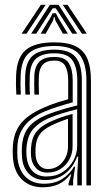

<svg xmlns="http://www.w3.org/2000/svg" viewBox="-20 -788 458 816"><path d="M347.2 0V-446.5Q347.2 -519.8 317.6 -556.1Q288 -592.5 211 -592.5Q142 -592.5 106.4 -565.2Q70.8 -538 67.8 -468.2Q67 -447.2 67.1 -427.1Q67.2 -407 68.5 -386H49.5Q48 -409 47.8 -428Q47.5 -447 48.5 -469Q51.5 -543.5 89.8 -575.8Q128 -608 211 -608Q270.5 -608 304.4 -589.9Q338.2 -571.8 352.4 -535.9Q366.5 -500 366.5 -446.5V0ZM177.2 -38Q217.5 -38 246.8 -57.1Q276 -76.2 292 -106Q308 -135.8 308 -167.5V-323.8Q276.2 -316.2 241.9 -305.6Q207.5 -295 184.5 -284.5Q140.2 -264.2 118.2 -236Q96.2 -207.8 92.5 -160.2Q91.8 -149.5 91.9 -140.2Q92 -131 93 -121.2Q97.2 -83.2 118.6 -60.6Q140 -38 177.2 -38ZM181.2 -54.5Q150.8 -54.5 132.8 -73.8Q114.8 -93 112 -123.5Q111.2 -132.2 111.2 -141.1Q111.2 -150 111.8 -158.8Q114.5 -202 133.9 -226.9Q153.2 -251.8 191.2 -269.5Q216.2 -281 239 -289Q261.8 -297 288.5 -303.8V-166Q288.5 -136.5 275.1 -111.1Q261.8 -85.8 237.6 -70.1Q213.5 -54.5 181.2 -54.5ZM183.5 -69.5Q208 -69.5 227.2 -82.5Q246.5 -95.5 257.8 -117.1Q269 -138.8 269 -164.5V-283.5Q251.2 -277.5 234.2 -270.6Q217.2 -263.8 198.5 -254.8Q163.5 -237.8 148.1 -215.9Q132.8 -194 131 -158Q130.5 -148.8 130.8 -140.6Q131 -132.5 131.5 -125Q133.5 -102 147 -85.8Q160.5 -69.5 183.5 -69.5ZM161.8 8Q107.8 8 73.9 -24.4Q40 -56.8 35 -117.2Q34 -129.8 33.9 -141.5Q33.8 -153.2 34.5 -166Q38.2 -224.8 68.4 -262.9Q98.5 -301 164 -329.5Q179.5 -336.5 195 -342.5Q210.5 -348.5 228.8 -354.4Q247 -360.2 269.8 -366.2V-446.5Q269.8 -485.5 257.1 -508Q244.5 -530.5 211 -530.5Q177.8 -530.5 162.1 -513.6Q146.5 -496.8 145.2 -463.8Q144.8 -452.5 144.6 -430.6Q144.5 -408.8 145.5 -386H126.2Q125.2 -408.5 125.4 -429.8Q125.5 -451 125.8 -465.2Q127.8 -507.5 148.4 -526.8Q169 -546 211 -546Q256.2 -546 272.6 -519.4Q289 -492.8 289 -446.5V-353.2Q257.2 -344.5 226 -334.5Q194.8 -324.5 171 -314.8Q114.8 -291.2 85.5 -254.5Q56.2 -217.8 53.8 -164.5Q53.5 -153.5 53.4 -141.9Q53.2 -130.2 54.2 -118.8Q58.5 -67.2 87.9 -37.2Q117.2 -7.2 166.8 -7.2Q212.2 -7.2 243.4 -26.6Q274.5 -46 295 -80H299.5L290.8 -21.5V0H271.5L271.2 -8.8L283 -46.5H279.2Q257.2 -18 228.6 -5Q200 8 161.8 8ZM308.5 0V-51.5L312.5 -122.2H308Q290.8 -76.5 255.9 -49.5Q221 -22.5 171.5 -22.8Q130.2 -22.8 103.8 -48.5Q77.2 -74.2 73.5 -120Q72.8 -130.8 72.6 -141.4Q72.5 -152 73 -163Q76.2 -215.5 101.1 -246.6Q126 -277.8 177.8 -299.8Q193.5 -306.2 215.6 -313.6Q237.8 -321 262 -327.9Q286.2 -334.8 308.5 -340V-446.5Q308.5 -501.2 288 -531.4Q267.5 -561.5 211 -561.5Q159.5 -561.5 134 -539.4Q108.5 -517.2 106.5 -465.8Q106 -450.8 105.9 -429.4Q105.8 -408 107.2 -386H88Q86.8 -407.2 86.6 -428.8Q86.5 -450.2 87 -466Q89.5 -524.8 118.6 -550.9Q147.8 -577 211 -577Q277 -577 302.4 -544.1Q327.8 -511.2 327.8 -446.5V0ZM72 -645 153.8 -767.5H174.2L92.8 -645ZM112.5 -645 192 -767.5H229L308.2 -645H287L234.2 -726.8L217 -752.8H204L186.5 -726.5L134 -645ZM152.8 -645 193.2 -711.2 203.5 -731.5H217.5L228 -711.2L268.5 -645H247.2L215.5 -700.8L212 -715.2H209L205.5 -700.8L174.2 -645ZM328 -645 246.8 -767.5H267L349 -645Z"/></svg>

Font: Big Shoulders Inline Text Thin SemiBold
Style: Regular
Weight: 600
Version: Version 2.002